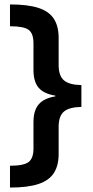

<svg xmlns="http://www.w3.org/2000/svg" viewBox="-20 -695 421 865"><path d="M25 150V51.7Q86.7 51.7 108.8 35Q130.8 18.3 130.8 -25.8V-145Q130.8 -197.5 154.6 -225Q178.3 -252.5 229.2 -260.8V-264.2Q177.5 -272.5 154.2 -299.6Q130.8 -326.7 130.8 -380V-500Q130.8 -544.2 109.2 -560.4Q87.5 -576.7 25 -576.7V-675Q105.8 -675 153.8 -659.2Q201.7 -643.3 222.9 -610Q244.2 -576.7 244.2 -524.2V-401.7Q244.2 -353.3 268.3 -332.9Q292.5 -312.5 346.7 -311.7V-213.3Q292.5 -212.5 268.3 -192.5Q244.2 -172.5 244.2 -123.3V-0.8Q244.2 50.8 222.9 84.2Q201.7 117.5 153.8 133.8Q105.8 150 25 150Z"/></svg>

Font: Funnel Display SemiBold
Style: Regular
Weight: 600
Designer: NORD ID, Kristian Moeller
Foundry: Dicotype
Version: Version 1.000